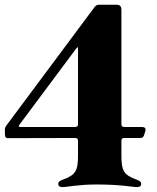

<svg xmlns="http://www.w3.org/2000/svg" viewBox="-20 -761 646 792"><path d="M301.8 -180.4V-121.4C301.8 -57.9 293.7 -39.1 237.2 -19.2C225.1 -14.9 220.2 -9.9 220.2 -2.1C220.2 5 225.1 10.7 235.8 10.7C258.9 10.7 301.1 0 378.6 0C481.5 0 523.8 10.7 546.9 10.7C557.5 10.7 562.5 5 562.5 -2.1C562.5 -9.9 557.5 -14.9 545.5 -19.2C489 -39.1 480.8 -57.9 480.8 -121.4V-180.4C481.2 -188.6 484 -191.4 492.2 -191.8H558.9C567.1 -192.1 571 -195 573.9 -202.4L578.1 -215.6C583.5 -231.9 579.5 -237.2 562.5 -237.2H492.2C484 -237.6 481.2 -240.4 480.8 -248.6V-718.8C480.8 -735.8 475.1 -741.5 458.1 -741.5H388.5C380.3 -741.1 375.4 -738.6 370.4 -732.2L6 -242.9C1.4 -236.2 -0.4 -230.5 0 -222.3L0.7 -202.4C1.8 -194.2 4.6 -191.4 12.8 -191.1L290.5 -191.8C298.7 -191.4 301.5 -188.6 301.8 -180.4ZM60 -246.4 295.1 -561.8C300.1 -568.2 301.5 -567.8 301.8 -559.7V-248.6C301.5 -240.4 298.7 -237.6 290.5 -237.2H64.6C56.5 -237.6 55.4 -239.7 60 -246.4Z"/></svg>

Font: Margiela Serif
Style: Bold
Weight: 700
Designer: Andreas Faust, Stefan Endress
Version: Version 1.002;FEAKit 1.0